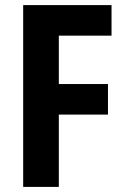

<svg xmlns="http://www.w3.org/2000/svg" viewBox="-20 -734 489 754"><path d="M211 0V-284H404V-404H211V-594H418V-714H71V0Z"/></svg>

Font: Noto Sans Thai Looped Condensed
Style: Bold
Weight: 700
Width: 3
Designer: Sasikarn Vongin, Ben Mitchell
Foundry: The Fontpad Ltd
Version: Version 1.001